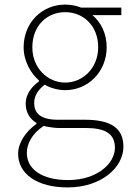

<svg xmlns="http://www.w3.org/2000/svg" viewBox="-20 -560 570 837"><path d="M275 257C423 257 518 169 518 80C518 -1 465 -38 349 -38H232C151 -38 129 -71 129 -111C129 -147 151 -172 175 -191C199 -176 234 -167 264 -167C366 -167 445 -249 445 -354C445 -414 420 -463 383 -494H509V-527H333C318 -533 294 -540 264 -540C163 -540 83 -461 83 -354C83 -290 117 -238 150 -209V-205C127 -189 92 -156 92 -108C92 -68 112 -40 139 -24V-20C90 15 59 64 59 110C59 198 141 257 275 257ZM264 -200C188 -200 121 -263 121 -354C121 -449 186 -507 264 -507C343 -507 408 -448 408 -354C408 -263 341 -200 264 -200ZM277 225C162 225 97 177 97 107C97 68 118 24 170 -11C199 -4 227 -2 234 -2H354C437 -2 481 22 481 84C481 153 403 225 277 225Z"/></svg>

Font: Noto Sans CJK Thin
Style: Regular
Weight: 100
Designer: Ryoko NISHIZUKA (kana & ideographs); Paul D. Hunt (Latin, Greek & Cyrillic); Wenlong ZHANG (bopomofo); Sandoll Communica
Foundry: Adobe Systems Incorporated
Version: Version 1.000;PS 1;hotconv 1.0.78;makeotf.lib2.5.61930